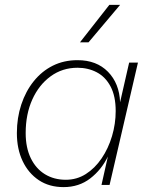

<svg xmlns="http://www.w3.org/2000/svg" viewBox="-20 -756 622 785"><path d="M240 9Q181 9 138.5 -19.5Q96 -48 72.5 -97.5Q49 -147 49 -212Q49 -274 67 -328.5Q85 -383 118 -424Q151 -465 196 -487.5Q241 -510 297 -510Q375 -510 421.5 -462.5Q468 -415 471 -338L508 -500H544L428 0H395L421 -116Q395 -62 349 -26.5Q303 9 240 9ZM249 -21Q294 -21 331 -44.5Q368 -68 395.5 -108.5Q423 -149 438 -199.5Q453 -250 453 -302Q453 -363 432 -402.5Q411 -442 375.5 -460.5Q340 -479 297 -479Q235 -479 187 -444Q139 -409 112 -349Q85 -289 85 -212Q85 -152 106 -109Q127 -66 164 -43.5Q201 -21 249 -21ZM427 -736H471L342 -583H307Z"/></svg>

Font: Kantumruy Pro ExtraLight
Style: Italic
Weight: 250
Italic angle: -13°
Version: Version 1.002